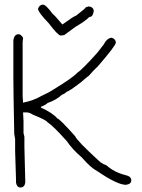

<svg xmlns="http://www.w3.org/2000/svg" viewBox="-20 -831 626 849"><path d="M62.5 -679.7Q72.3 -679.7 82 -664.1L80.1 -644.5V-406.2Q80.1 -396.5 82 -377Q129.4 -386.7 162.1 -406.2Q199.2 -423.3 216.8 -435.5Q300.8 -486.3 322.3 -509.8Q341.3 -521 410.2 -597.7L437.5 -632.8Q454.1 -664.1 474.6 -664.1Q492.2 -657.7 492.2 -642.6Q492.2 -629.4 412.1 -537.1Q398.4 -525.4 373 -496.1Q363.8 -490.2 339.8 -468.8Q284.2 -425.8 275.4 -425.8Q267.6 -417 253.9 -412.1Q231 -390.1 189.5 -375Q183.6 -367.7 162.1 -359.4L160.2 -355.5Q210.4 -333.5 234.4 -306.6Q242.7 -306.6 312.5 -228.5Q317.9 -210.9 418 -119.1Q427.2 -109.4 451.2 -99.6Q485.8 -68.8 535.2 -56.6Q560.5 -51.3 560.5 -33.2Q560.5 -17.1 537.1 -13.7Q499 -13.7 410.2 -74.2Q381.3 -88.9 341.8 -134.8Q300.3 -169.9 275.4 -207Q215.3 -274.4 189.5 -291Q185.1 -299.8 125 -324.2Q109.4 -334 97.7 -334H82Q84 -307.6 84 -294.9V-242.2Q84 -240.2 87.9 -226.6V-181.6Q91.8 -42 91.8 -25.4V-23.4Q88.4 -2 70.3 -2Q54.7 -2 50.8 -23.4V-37.1Q46.9 -149.4 46.9 -162.1V-216.8Q46.9 -219.2 43 -238.3Q39.1 -432.6 39.1 -486.3V-652.3Q42.5 -679.7 62.5 -679.7ZM169.9 -810.5Q183.1 -810.5 212.9 -769.5Q220.2 -765.1 255.9 -722.7Q309.6 -761.7 316.4 -761.7Q359.4 -794.9 359.4 -798.8L373 -802.7Q394.5 -799.3 394.5 -781.2Q390.6 -755.9 375 -755.9Q358.9 -738.8 314.5 -712.9L263.7 -675.8Q252.9 -673.8 248 -673.8Q235.4 -675.3 195.3 -728.5Q148.4 -777.3 148.4 -791V-793Q154.8 -810.5 169.9 -810.5Z"/></svg>

Font: CEF Fonts CJK
Style: Regular
Weight: 400
Designer: PartyBoss (派对大魔王)
Version: Release 2.25